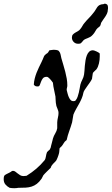

<svg xmlns="http://www.w3.org/2000/svg" viewBox="-151 -699 595 1021"><path d="M-131.3 254.4Q-131.3 245.1 -129.9 240Q-128.4 234.9 -125 231.9Q-121.6 229 -116 226.6Q-110.4 224.1 -102.1 219.7Q-96.7 217.3 -94 215.3Q-91.3 213.4 -89.8 212.2Q-88.4 210.9 -86.7 210.2Q-85 209.5 -81.5 209.5Q-75.2 209.5 -69.3 213.9Q-63.5 218.3 -57.1 223.4Q-50.8 228.5 -43.5 232.9Q-36.1 237.3 -25.9 237.3L-9.8 235.8Q19 217.8 42 198.2Q64.9 178.7 86.4 152.8Q89.4 148.4 90.8 143.1Q92.3 137.7 93.3 132.1Q94.2 126.5 95.5 120.8Q96.7 115.2 99.1 109.9Q99.6 109.4 101.3 107.7Q103 106 105 104Q106.9 102.1 108.9 100.3Q110.8 98.6 111.8 98.1Q113.8 96.7 115.7 92Q117.7 87.4 118.7 85.4Q118.7 84 120.4 77.1Q122.1 70.3 124.3 62.3Q126.5 54.2 128.2 47.4Q129.9 40.5 130.4 38.1Q134.8 23.4 142.8 10.5Q150.9 -2.4 153.3 -17.1V-48.3Q153.8 -60.1 157 -73.5Q160.2 -86.9 160.2 -98.1Q160.2 -104.5 158.4 -110.1Q156.7 -115.7 154.5 -121.1Q152.3 -126.5 150.1 -132.1Q147.9 -137.7 147.5 -143.6Q146.5 -145 146 -151.4Q145.5 -157.7 145 -164.8Q144.5 -171.9 144.3 -177.7Q144 -183.6 144 -185.1Q140.6 -204.1 136.5 -221.4Q132.3 -238.8 130.4 -259.3Q127.4 -263.7 123.3 -269Q119.1 -274.4 114.7 -279.1Q110.4 -283.7 106 -287.1Q101.6 -290.5 97.7 -290.5Q83.5 -290.5 77.1 -282.5Q70.8 -274.4 67.4 -264.9Q64 -255.4 60.8 -247.3Q57.6 -239.3 50.3 -239.3Q42.5 -239.3 37.8 -241Q33.2 -242.7 28.8 -249Q29.8 -266.1 33.7 -281.5Q37.6 -296.9 43.2 -311.5Q48.8 -326.2 55.9 -340.6Q63 -355 70.3 -370.1L72.8 -376Q73.7 -377 75.4 -381.1Q77.1 -385.3 79.1 -390.1Q81.1 -395 83 -399.4Q85 -403.8 86.4 -404.8Q91.8 -410.6 94.7 -412.4Q97.7 -414.1 99.9 -415.5Q102.1 -417 104.5 -419.9Q106.9 -422.9 111.8 -431.6L131.3 -434.1Q134.3 -434.1 138.9 -434.1Q143.6 -434.1 148.2 -433.3Q152.8 -432.6 156.7 -431.2Q160.6 -429.7 162.6 -426.8Q169.4 -418.9 171.1 -409.2Q172.9 -399.4 175.3 -389.6Q180.2 -372.1 185.8 -354Q191.4 -335.9 196 -317.6Q200.7 -299.3 203.9 -281.2Q207 -263.2 207 -245.1Q207 -238.3 205.3 -232.7Q203.6 -227.1 203.6 -220.7Q205.6 -213.4 208 -203.1Q210.4 -192.9 214.4 -183.6Q218.3 -174.3 224.1 -167.7Q230 -161.1 239.3 -161.1Q242.7 -161.1 246.3 -161.9Q250 -162.6 252 -166.5Q257.8 -173.3 261.7 -184.3Q265.6 -195.3 268.3 -207Q271 -218.8 272.9 -230Q274.9 -241.2 276.4 -249Q280.3 -263.2 286.9 -275.6Q293.5 -288.1 295.9 -302.2Q297.4 -309.6 298.1 -321.8Q298.8 -334 300 -348.4Q301.3 -362.8 303.7 -377.7Q306.2 -392.6 310.8 -404.5Q315.4 -416.5 323.2 -424.1Q331.1 -431.6 343.3 -431.6Q345.7 -431.6 351.1 -429.9Q356.4 -428.2 362.1 -425.5Q367.7 -422.9 372.6 -419.9Q377.4 -417 379.4 -414.1V-397.9Q379.4 -390.1 378.4 -380.6Q377.4 -371.1 375.2 -361.8Q373 -352.5 369.4 -343.8Q365.7 -335 360.4 -328.6Q359.4 -328.1 356.9 -325.7Q354.5 -323.2 351.6 -320.6Q348.6 -317.9 346.2 -315.2Q343.8 -312.5 343.3 -311.5Q342.8 -310.5 342 -306.2Q341.3 -301.8 340.6 -296.4Q339.8 -291 339.1 -286.4Q338.4 -281.7 338.4 -280.3Q335.4 -272.9 328.4 -262.7Q321.3 -252.4 313.5 -241.7Q305.7 -231 299.6 -221.4Q293.5 -211.9 292.5 -206.1Q289.6 -189.9 283.4 -175.5Q277.3 -161.1 269.5 -147.2Q261.7 -133.3 253.7 -119.1Q245.6 -105 239.3 -89.4L232.4 -48.3Q225.6 -24.9 217.3 -2.2Q209 20.5 203.6 44.9Q203.6 45.4 202.9 46.4Q202.1 47.4 201.2 47.4Q196.3 50.8 193.4 54.4Q190.4 58.1 188.2 61.8Q186 65.4 183.6 69.3Q181.2 73.2 177.7 77.6L166 88.9Q165.5 90.3 165.3 94.5Q165 98.6 164.6 103.3Q164.1 107.9 163.6 112.1Q163.1 116.2 162.6 116.7Q161.6 120.6 159.9 126Q158.2 131.3 156 137Q153.8 142.6 151.6 147.5Q149.4 152.3 147.5 155.3Q143.6 160.2 139.2 164.3Q134.8 168.5 130.6 172.9Q126.5 177.2 123.3 182.4Q120.1 187.5 118.7 193.4Q116.2 195.8 110.6 201.2Q105 206.5 98.9 212.6Q92.8 218.8 87.2 224.4Q81.5 230 79.6 232.9L70.3 251Q57.6 269 44.7 278.8Q31.7 288.6 17.1 293.2Q2.4 297.9 -14.9 298.8Q-32.2 299.8 -53.7 299.8Q-59.1 300.8 -64.5 301.3Q-69.8 301.8 -74.7 301.8Q-81.5 301.8 -87.6 301.3Q-93.8 300.8 -99.6 299.8Q-112.8 293 -122.1 282Q-131.3 271 -131.3 254.4ZM231.4 -499Q231.4 -509.8 236.6 -515.4Q241.7 -521 248.8 -525.1Q255.9 -529.3 263.4 -533.4Q271 -537.6 276.4 -544.9Q279.8 -549.3 282.5 -553.2Q285.2 -557.1 287.4 -561.3Q289.6 -565.4 292.2 -569.3Q294.9 -573.2 298.8 -577.6Q309.1 -590.3 321 -602.3Q333 -614.3 342.8 -627Q352.1 -637.7 356.9 -646.5Q361.8 -655.3 366.5 -661.6Q371.1 -668 378.4 -672.1Q385.7 -676.3 400.4 -677.2Q402.3 -679.2 405.3 -679.2Q407.2 -679.2 409.7 -679Q412.1 -678.7 414.6 -677.2Q419.9 -675.3 421.6 -669.9Q423.3 -664.6 423.3 -658.7Q423.3 -656.2 423.3 -653.3Q423.3 -650.4 422.4 -647Q422.4 -637.2 418.5 -628.2Q414.6 -619.1 408.9 -610.6Q403.3 -602.1 397.2 -593.8Q391.1 -585.4 386.7 -577.6Q386.7 -577.6 386 -575Q385.3 -572.3 384.5 -569.3Q383.8 -566.4 382.6 -563.7Q381.3 -561 380.9 -561Q379.9 -558.6 374.5 -554.7Q369.1 -550.8 368.2 -549.8Q361.3 -543.5 356 -533.2Q350.6 -522.9 342.8 -514.6Q335.4 -506.3 328.9 -502.7Q322.3 -499 315.9 -496.6Q309.6 -494.1 303.7 -491.7Q297.9 -489.3 292 -483.9Q292 -483.4 289.8 -481Q287.6 -478.5 285.2 -475.6Q282.7 -472.7 280.3 -470.5Q277.8 -468.3 276.4 -467.8L271.5 -466.8Q269.5 -466.3 267.3 -466.3Q265.1 -466.3 264.2 -466.3Q250 -466.3 240.7 -476.1Q231.4 -485.8 231.4 -499Z"/></svg>

Font: IM FELL English
Style: Italic
Weight: 400
Italic angle: -18°
Designer: Igino Marini
Foundry: Igino Marini
Version: 3.00